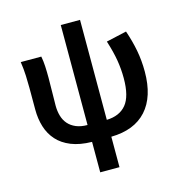

<svg xmlns="http://www.w3.org/2000/svg" viewBox="-116 -729 953 1011"><g transform="rotate(-15 360.5 -223.5)"><path d="M306 178V12Q240 11 193 -8Q146 -27 117 -59.5Q88 -92 74.5 -135.5Q61 -179 61 -230V-348Q61 -377 59.5 -414Q58 -451 52 -491H164Q169 -465 170.5 -436Q172 -407 172 -373Q172 -355 171.5 -334Q171 -313 171 -292.5Q171 -272 170.5 -253.5Q170 -235 170 -222Q170 -192 177.5 -166Q185 -140 201.5 -121Q218 -102 244 -91Q270 -80 306 -80V-625H411V-80Q481 -82 517.5 -126Q554 -170 554 -269Q554 -318 546 -366.5Q538 -415 518 -478L629 -503Q649 -445 659.5 -389.5Q670 -334 670 -274Q670 -137 603.5 -63.5Q537 10 411 12V178Z"/></g></svg>

Font: CV Source Sans Light
Style: Bold
Weight: 600
Designer: Paul D. Hunt
Foundry: Adobe Systems Incorporated
Version: Version 3.001